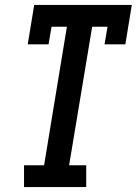

<svg xmlns="http://www.w3.org/2000/svg" viewBox="-20 -755 552 775"><path d="M77 0V-88H158L250 -647H188L176 -576H92L118 -735H512L486 -576H402L414 -647H352L259 -88H328V0Z"/></svg>

Font: Iosevka Slab Semibold
Style: Italic
Weight: 600
Italic angle: -9°
Monospace: yes
Designer: Belleve Invis
Foundry: Belleve Invis
Version: Version 11.1.1; ttfautohint (v1.8.3)